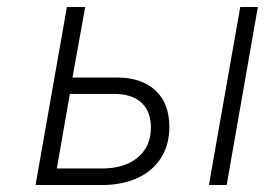

<svg xmlns="http://www.w3.org/2000/svg" viewBox="-20 -531 769 551"><path d="M82 0 172 -511H224.5L188 -308.5H316Q386 -308.5 426 -271.5Q466 -234.5 466 -167Q466 -115.5 442.2 -78Q418.5 -40.5 374.8 -20.2Q331 0 271.5 0ZM143 -47.5H272Q337.5 -47.5 375.2 -79Q413 -110.5 413 -164.5Q413 -211.5 385.8 -236.5Q358.5 -261.5 307 -261.5H180.5ZM579.5 0 669.5 -511H720L630.5 0Z"/></svg>

Font: Overpass ExtraLight
Style: Italic
Weight: 250
Italic angle: -10°
Designer: Delve Withrington, Dave Bailey, Thomas Jockin
Foundry: Delve Fonts LLC
Version: Version 4.000